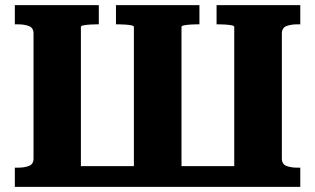

<svg xmlns="http://www.w3.org/2000/svg" viewBox="-20 -730 1232 750"><path d="M976 0H216V-81H976ZM1153 -710V-635H1143Q1116 -635 1098.5 -628Q1081 -621 1081 -599V-111Q1081 -89 1098.5 -82Q1116 -75 1143 -75H1153V0H895V-625Q895 -629 885.5 -631Q876 -633 861.5 -634Q847 -635 834 -635H826V-710ZM366 -710V-635H358Q345 -635 330.5 -634Q316 -633 306 -631Q296 -629 296 -625V0H38V-75H49Q76 -75 93.5 -82Q111 -89 111 -111V-599Q111 -621 93.5 -628Q76 -635 49 -635H38V-710ZM433 -710H759V-635H750Q737 -635 723 -634Q709 -633 699 -631Q689 -629 689 -625V0H503V-625Q503 -629 493 -631Q483 -633 469 -634Q455 -635 442 -635H433Z"/></svg>

Font: Roboto Serif
Style: Bold
Weight: 700
Designer: Greg Gazdowicz
Foundry: Commercial Type
Version: Version 1.008